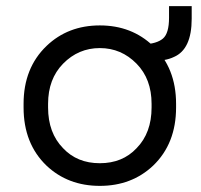

<svg xmlns="http://www.w3.org/2000/svg" viewBox="-20 -593 657 627"><path d="M555 -254V-242Q555 -124 480 -52Q410 14 306 14Q202 14 132 -52Q57 -124 57 -242V-254Q57 -371 132 -443Q202 -510 306 -510Q410 -510 480 -443Q555 -371 555 -254ZM426 -109Q475 -159 475 -242V-254Q475 -335 426 -385Q376 -436 306 -436Q236 -436 186 -385Q137 -335 137 -254V-242Q137 -159 186 -109Q232 -60 306 -60Q380 -60 426 -109ZM477 -395 448 -448Q492 -450 512 -467Q532 -484 532 -535V-573H606V-532Q606 -432 548 -407Q519 -393 477 -395Z"/></svg>

Font: Rilu
Style: Regular
Weight: 500
Designer: Alí Sinisterra
Foundry: Alí Sinisterra
Version: 0.1